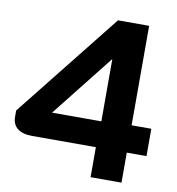

<svg xmlns="http://www.w3.org/2000/svg" viewBox="-79 -772 779 844"><g transform="rotate(10 310.5 -350.0)"><path d="M381 -134H96Q54 -134 31 -152Q8 -170 8 -204V-232L380 -700H519V-256H607V-134H519V0H381ZM385 -250V-527H384L165 -250Z"/></g></svg>

Font: Bai Jamjuree
Style: Bold
Weight: 700
Designer: Katatrad Aksorn Co.,Ltd.
Foundry: Cadson Demak Co.,Ltd.
Version: Version 1.000; ttfautohint (v1.6)